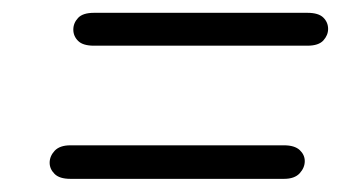

<svg xmlns="http://www.w3.org/2000/svg" viewBox="-20 -470 548 292"><path d="M87 -198Q70.5 -198 63 -205.5Q55.5 -213 55.5 -222.5Q55.5 -232.5 63.2 -240.8Q71 -249 87 -249H412Q428 -249 435.8 -241.8Q443.5 -234.5 443.5 -225Q443.5 -215 435.8 -206.5Q428 -198 412 -198ZM91.5 -425Q91.5 -435 98.8 -442.8Q106 -450.5 123 -450.5H447.5Q464.5 -450.5 471.8 -443.2Q479 -436 479 -426Q479 -416.5 471.8 -408.5Q464.5 -400.5 447.5 -400.5H123Q106 -400.5 98.8 -407.8Q91.5 -415 91.5 -425Z"/></svg>

Font: Edu VIC WA NT Hand
Style: Regular
Weight: 400
Designer: Tina and Corey Anderson, Eben Sorkin, Mirko Velimirovic
Foundry: Google for Education
Version: Version 1.000